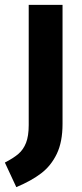

<svg xmlns="http://www.w3.org/2000/svg" viewBox="-59 -550 336 789"><path d="M198 -41Q198 33 174.5 82Q151 131 110.5 162Q70 193 8 219L-39 118Q-4 100 16.5 82.5Q37 65 48 37Q59 9 59 -36V-530H198Z"/></svg>

Font: Fira Sans Condensed SemiBold
Style: Regular
Weight: 600
Width: 3
Designer: bBox Type GmbH & Carrois Corporate GbR & Edenspiekermann AG
Foundry: bBox Type GmbH & Carrois Corporate GbR & Edenspiekermann AG
Version: Version 4.301